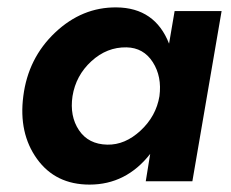

<svg xmlns="http://www.w3.org/2000/svg" viewBox="-20 -490 624 519"><path d="M43 -230Q56 -333 129 -402Q202 -471 295 -470Q399 -469 437 -372L452 -460H579L500 0H374L386 -74Q321 9 222 9Q130 9 80 -60.5Q30 -130 43 -230ZM176 -230Q168 -176 193.5 -138Q219 -100 270 -99Q318 -98 360 -137Q402 -176 411 -230Q418 -283 393 -322Q368 -361 322 -362Q269 -363 227 -324.5Q185 -286 176 -230Z"/></svg>

Font: Jost* 600 Semi
Style: Italic
Weight: 600
Italic angle: -10°
Version: Version 3.500